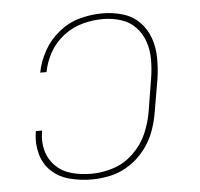

<svg xmlns="http://www.w3.org/2000/svg" viewBox="-44 -584 665 637"><g transform="rotate(-5 288.0 -265.0)"><path d="M237 8Q269 8 301.5 0.5Q334 -7 363.5 -26.5Q393 -46 414.5 -74Q436 -102 447.5 -133.5Q459 -165 464 -197L483 -307Q488 -342 487.5 -376.5Q487 -411 476 -442Q465 -473 442 -496Q419 -519 386.5 -528.5Q354 -538 319 -538Q282 -538 244.5 -528Q207 -518 175 -492.5Q143 -467 123.5 -432Q104 -397 97 -360H118Q124 -393 141.5 -424.5Q159 -456 188.5 -478.5Q218 -501 252 -510Q286 -519 319 -519Q350 -519 379 -510Q408 -501 428 -480Q448 -459 457.5 -431Q467 -403 467 -372Q467 -341 462 -310L444 -200Q438 -163 422.5 -127.5Q407 -92 377.5 -63.5Q348 -35 311 -23Q274 -11 237 -11Q204 -11 173 -19Q142 -27 119.5 -48.5Q97 -70 88.5 -101Q80 -132 86 -165Q86 -166 86 -168H66L65 -164Q59 -128 68.5 -92.5Q78 -57 103.5 -33.5Q129 -10 164.5 -1Q200 8 237 8Z"/></g></svg>

Font: Iosevka Sparkle Thin Oblique
Style: Regular
Weight: 100
Italic angle: -9°
Designer: Belleve Invis
Foundry: Belleve Invis
Version: Version 4.5.0; ttfautohint (v1.8.3)